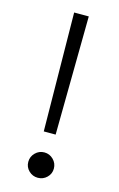

<svg xmlns="http://www.w3.org/2000/svg" viewBox="-112 -752 505 812"><g transform="rotate(15 140.0 -345.5)"><path d="M114 -184 108 -703H172L166 -184ZM140 12Q117 12 100.5 -4Q84 -20 84 -43Q84 -66 100.5 -82.5Q117 -99 140 -99Q163 -99 179.5 -82.5Q196 -66 196 -43Q196 -20 179.5 -4Q163 12 140 12Z"/></g></svg>

Font: Zen Kaku Gothic New
Style: Regular
Weight: 400
Designer: Yoshimichi Ohira
Foundry: Positype
Version: Version 1.001